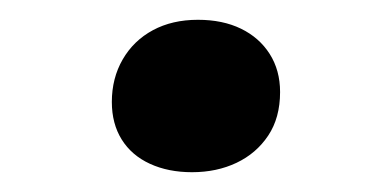

<svg xmlns="http://www.w3.org/2000/svg" viewBox="-20 -406 375 194"><path d="M93 -303Q93 -327 104 -346Q115 -365 134.5 -375.5Q154 -386 180 -386Q205 -386 223.5 -377Q242 -368 252.5 -351.5Q263 -335 263 -313Q263 -287 251 -269Q239 -251 219 -241.5Q199 -232 174 -232Q150 -232 131.5 -240.5Q113 -249 103 -265Q93 -281 93 -303Z"/></svg>

Font: Literata Medium
Style: Italic
Weight: 500
Italic angle: -2°
Designer: Latin by Veronika Burian and Jose Scaglione. Greek by Irene Vlachou. Cyrillic by Vera Evstafieva
Foundry: TypeTogether
Version: Version 3.103;gftools[0.9.29]